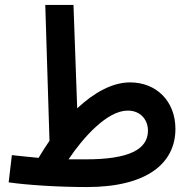

<svg xmlns="http://www.w3.org/2000/svg" viewBox="-20 -743 767 776"><path d="M331 13C574 13 689 -83 689 -222C689 -335 611 -410 506 -410C433 -410 359 -368 292 -305L277 -723H163L180 -174C165 -152 150 -129 136 -105C102 -108 67 -112 28 -116L15 -6C91 5 217 13 331 13ZM496 -296C551 -296 578 -256 578 -215C578 -139 501 -99 328 -99C303 -99 279 -99 257 -99C316 -187 413 -296 496 -296Z"/></svg>

Font: Noto Sans Arabic Cond SemBd
Style: Regular
Weight: 600
Width: 3
Designer: Monotype Design Team, Nadine Chahine, Nizar Qandah and Khaled Hosny
Foundry: Monotype Imaging Inc.
Version: Version 2.012